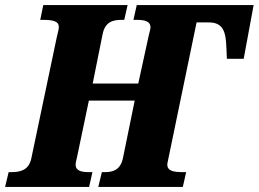

<svg xmlns="http://www.w3.org/2000/svg" viewBox="-42 -734 1016 754"><path d="M-22 0H308L321 -58H310C279 -58 255 -62 255 -88C255 -94 257 -103 259 -110L307 -339H487L441 -114C431 -65 400 -58 369 -58H358L344 0H676L689 -58H677C641 -58 615 -62 615 -88C615 -94 618 -103 619 -110L730 -646H778C833 -646 845 -611 847 -548L849 -503H915L954 -714H495L482 -656H494C524 -656 549 -652 549 -626C549 -620 546 -611 542 -594L501 -406H322L361 -600C371 -649 402 -656 436 -656H446L459 -714H128L116 -656H126C163 -656 189 -652 189 -628C189 -621 187 -612 181 -588L81 -112C71 -65 37 -58 2 -58H-8Z"/></svg>

Font: Noto Serif Condensed Black
Style: Italic
Weight: 900
Width: 3
Italic angle: -12°
Designer: Monotype Design Team
Foundry: Monotype Imaging Inc.
Version: Version 2.013